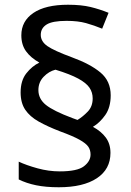

<svg xmlns="http://www.w3.org/2000/svg" viewBox="-20 -785 553 810"><path d="M67 -395Q67 -445 91 -475.5Q115 -506 146 -521Q110 -541 90 -568.5Q70 -596 70 -636Q70 -696 121 -730.5Q172 -765 267 -765Q323 -765 362 -755.5Q401 -746 438 -731L411 -664Q377 -678 343 -687.5Q309 -697 261 -697Q201 -697 176.5 -681.5Q152 -666 152 -638Q152 -610 180 -590.5Q208 -571 284 -543Q361 -515 404 -479Q447 -443 447 -383Q447 -332 424 -299.5Q401 -267 372 -250Q407 -231 426.5 -204.5Q446 -178 446 -140Q446 -71 388.5 -33Q331 5 228 5Q173 5 132 -3.5Q91 -12 59 -28V-103Q91 -88 138 -75Q185 -62 232 -62Q306 -62 334 -83.5Q362 -105 362 -133Q362 -152 352.5 -166Q343 -180 315.5 -195.5Q288 -211 233 -231Q181 -251 143.5 -272Q106 -293 86.5 -322Q67 -351 67 -395ZM142 -405Q142 -368 173.5 -342.5Q205 -317 285 -287L307 -279Q330 -293 350.5 -314.5Q371 -336 371 -370Q371 -395 357.5 -415Q344 -435 310 -453.5Q276 -472 214 -491Q186 -484 164 -461Q142 -438 142 -405Z"/></svg>

Font: Noto Sans Gothic
Style: Regular
Weight: 400
Designer: Monotype Design Team
Foundry: Monotype Imaging Inc.
Version: Version 2.001; ttfautohint (v1.8.4.7-5d5b)